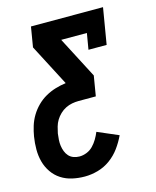

<svg xmlns="http://www.w3.org/2000/svg" viewBox="-111 -607 722 888"><g transform="rotate(-15 250.0 -162.5)"><path d="M185 205Q154 205 125 198.5Q96 192 72 176.5Q48 161 31.5 137Q15 113 7.5 85Q0 57 0 26.5Q0 -4 5 -35Q9 -59 16.5 -83.5Q24 -108 37.5 -130.5Q51 -153 70 -172Q89 -191 112 -204Q135 -217 160 -224.5Q185 -232 209 -235L210 -236L107 -434L123 -530H468L439 -357H352L365 -434H242L345 -236L329 -140H246Q231 -140 215 -137Q199 -134 184 -126.5Q169 -119 156.5 -107Q144 -95 135.5 -81Q127 -67 122.5 -51Q118 -35 115 -20Q113 -5 112 10Q111 25 113 39Q115 53 120 66Q125 79 134 89Q143 99 156.5 104Q170 109 185 109Q202 109 219.5 102Q237 95 250 81.5Q263 68 272.5 52Q282 36 289 19L389 62Q375 92 355 119.5Q335 147 307.5 167Q280 187 248 196Q216 205 185 205Z"/></g></svg>

Font: Iosevka Slab
Style: Bold Italic
Weight: 700
Italic angle: -9°
Monospace: yes
Designer: Belleve Invis
Foundry: Belleve Invis
Version: Version 11.1.0; ttfautohint (v1.8.3)